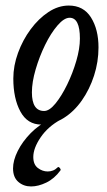

<svg xmlns="http://www.w3.org/2000/svg" viewBox="-20 -436 384 692"><path d="M129 13Q79 13 53.5 -34Q28 -81 28 -153Q28 -199 45 -245.5Q62 -292 90.5 -330.5Q119 -369 154.5 -392.5Q190 -416 228 -416Q281 -416 308 -373Q335 -330 335 -265Q335 -213 319 -163.5Q303 -114 275 -74Q247 -34 209.5 -10.5Q172 13 129 13ZM139 -36Q158 -36 180 -63Q202 -90 222 -131Q242 -172 255 -216.5Q268 -261 268 -297Q268 -372 231 -372Q211 -372 187 -344Q163 -316 142.5 -274Q122 -232 108.5 -186Q95 -140 95 -103Q95 -36 139 -36ZM92 236Q65 236 46 219.5Q27 203 27 171Q27 142 44 108Q61 74 91 43.5Q121 13 160 -5H199Q153 20 126.5 59Q100 98 100 130Q100 157 116.5 169.5Q133 182 152 182Q162 182 171 178.5Q180 175 188 167Q191 164 195.5 169.5Q200 175 198 178Q176 208 147 222Q118 236 92 236Z"/></svg>

Font: Junicode Two Beta Condensed Medium
Style: Italic
Weight: 500
Width: 3
Italic angle: -9°
Version: Version 1.053; ttfautohint (v1.8.4)